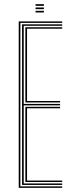

<svg xmlns="http://www.w3.org/2000/svg" viewBox="-20 -903 354 923"><path d="M70 0V-800H279V-793H78V-7H279V0ZM102 -28V-389.5H269V-382.5H110V-35H279V-28ZM86 -14V-786H279V-779H94V-403.5H269V-396.5H94V-21H279V-14ZM102 -410.5V-772H279V-765H110V-417.5H269V-410.5ZM151 -875V-883H191V-875ZM151 -843V-851H191V-843ZM151 -859V-867H191V-859Z"/></svg>

Font: Big Shoulders Inline Text Thin
Style: Regular
Weight: 100
Designer: Patric King
Foundry: XO Type Co
Version: Version 2.002